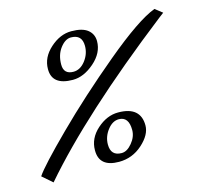

<svg xmlns="http://www.w3.org/2000/svg" viewBox="-85 -597 731 684"><g transform="rotate(-15 280.5 -255.0)"><path d="M-4.9 -35.2Q17.1 -68.4 118.7 -169.2Q220.2 -270 347.7 -376.5Q475.1 -482.9 539.1 -506.8L565.9 -485.8L547.9 -472.2Q208 -207 32.2 -2.9ZM117.2 -397.9Q117.2 -440.9 154.1 -473.9Q190.9 -506.8 231.9 -506.8Q272.9 -506.8 292.5 -491Q312 -475.1 312 -449.2Q312 -405.8 272.9 -371.8Q233.9 -337.9 193.8 -337.9Q116.7 -337.9 117.2 -397.9ZM203.1 -365.2Q228 -365.2 247.1 -389.6Q266.1 -414.1 266.1 -443.8Q266.1 -485.8 225.1 -485.8Q204.1 -485.8 185.5 -461.4Q167 -437 167 -401.1Q167 -365.2 203.1 -365.2ZM204.1 -75.2Q204.1 -119.1 240.5 -151.6Q276.9 -184.1 318.4 -184.1Q359.9 -184.1 380.4 -166.5Q400.9 -148.9 400.9 -114.5Q400.9 -80.1 363.5 -46.6Q326.2 -13.2 276.9 -13.2Q203.6 -13.2 204.1 -75.2ZM253.9 -83Q253.9 -41 293.9 -41Q314 -41 332.5 -63.5Q351.1 -85.9 351.1 -110.8Q351.1 -159.7 314.9 -160.2Q291 -160.2 272.5 -136Q253.9 -111.8 253.9 -83Z"/></g></svg>

Font: Marck Script
Style: Regular
Weight: 400
Designer: Denis Masharov, Marck Fogel
Foundry: Denis Masharov
Version: Version 1.002